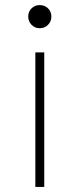

<svg xmlns="http://www.w3.org/2000/svg" viewBox="-20 -735 313 755"><path d="M154 -529V0H119V-529ZM136 -715Q156 -715 169 -702Q182 -689 182 -670Q182 -651 169 -637.5Q156 -624 136 -624Q117 -624 104 -637.5Q91 -651 91 -670Q91 -689 104 -702Q117 -715 136 -715Z"/></svg>

Font: Zen Kaku Gothic New Light
Style: Regular
Weight: 300
Designer: Yoshimichi Ohira
Foundry: Positype
Version: Version 1.002